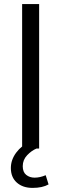

<svg xmlns="http://www.w3.org/2000/svg" viewBox="-20 -725 299 937"><path d="M88 0V-705H171V0ZM139 192Q91 192 62 166Q33 140 33 95Q33 55 59 20Q85 -15 129 -36L158 0Q134 10 112.5 32.5Q91 55 91 86Q91 115 108 128.5Q125 142 149 142Q175 142 203 130L217 175Q187 192 139 192Z"/></svg>

Font: Mulish
Style: Regular
Weight: 400
Designer: Vernon Adams
Foundry: Vernon Adams
Version: Version 3.603; ttfautohint (v1.8.3)